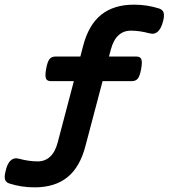

<svg xmlns="http://www.w3.org/2000/svg" viewBox="-65 -663 719 819"><path d="M634.3 -597.2Q634.3 -582.5 627.4 -562Q613.8 -519 584.5 -519Q580.6 -519 571.8 -521Q531.2 -532.2 492.7 -532.2Q461.9 -532.2 440.2 -512.2Q418.5 -492.2 407.7 -451.2L399.9 -421.9H515.6Q528.3 -421.9 534.2 -416Q540 -410.2 540 -395.5Q540 -385.3 537.1 -369.1Q531.7 -338.9 522.9 -327.9Q514.2 -316.9 497.1 -316.9H372.6L299.3 -39.6Q275.9 50.3 222.2 93.3Q168.5 136.2 82.5 136.2Q26.4 136.2 -23.9 120.1Q-34.7 116.7 -39.8 110.1Q-44.9 103.5 -44.9 91.3Q-44.9 78.6 -38.1 55.2Q-24.9 12.2 4.4 12.2Q8.3 12.2 17.1 14.2Q57.6 25.4 96.2 25.4Q127 25.4 148.7 5.4Q170.4 -14.6 181.2 -55.7L250 -316.9H153.3Q140.6 -316.9 134.8 -322.5Q128.9 -328.1 128.9 -342.8Q128.9 -353 131.8 -369.1Q137.2 -399.4 146 -410.6Q154.8 -421.9 171.9 -421.9H277.8L289.6 -467.3Q313 -557.1 366.7 -600.1Q420.4 -643.1 506.3 -643.1Q562.5 -643.1 612.8 -627Q623.5 -623.5 628.9 -616.7Q634.3 -609.9 634.3 -597.2Z"/></svg>

Font: Courier Prime Sans
Style: Bold Italic
Weight: 700
Italic angle: -10°
Designer: Alan Dague-Greene
Foundry: Quote-Unquote Apps
Version: Version 3.020